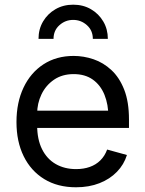

<svg xmlns="http://www.w3.org/2000/svg" viewBox="-20 -793 623 825"><path d="M306.6 11.7Q227.5 11.7 170.2 -23.4Q112.8 -58.6 81.8 -121.6Q50.8 -184.6 50.8 -268.6Q50.8 -352.5 81.1 -416.5Q111.3 -480.5 166.7 -516.6Q222.2 -552.7 296.4 -552.7Q339.8 -552.7 382.1 -538.3Q424.3 -523.9 458.7 -491.9Q493.2 -460 513.7 -407.7Q534.2 -355.5 534.2 -279.8V-243.2H110.4V-317.4H486.8L445.8 -290Q445.8 -343.8 429 -385.5Q412.1 -427.2 378.9 -450.9Q345.7 -474.6 296.4 -474.6Q247.1 -474.6 211.9 -450.4Q176.8 -426.3 158.2 -387.5Q139.6 -348.6 139.6 -304.2V-254.9Q139.6 -194.3 160.6 -152.1Q181.6 -109.9 219.5 -88.1Q257.3 -66.4 307.1 -66.4Q339.4 -66.4 365.7 -75.7Q392.1 -85 411.1 -103.8Q430.2 -122.6 440.4 -150.4L525.4 -127Q512.7 -85.9 482.4 -54.7Q452.1 -23.4 407.5 -5.9Q362.8 11.7 306.6 11.7ZM294.4 -772.9Q337.4 -772.9 370.8 -753.4Q404.3 -733.9 423.8 -700.7Q443.4 -667.5 443.4 -626H378.9Q378.9 -662.1 353.5 -684.8Q328.1 -707.5 294.4 -707.5Q260.7 -707.5 235.4 -684.8Q210 -662.1 210 -626H145.5Q145.5 -667.5 165 -700.7Q184.6 -733.9 218.3 -753.4Q252 -772.9 294.4 -772.9Z"/></svg>

Font: Inter Variable LoSnoCo
Style: Regular
Weight: 400
Designer: Rasmus Andersson
Foundry: rsms
Version: Version 4.000;git-a52131595; featfreeze: case,dlig,ss01,ss02